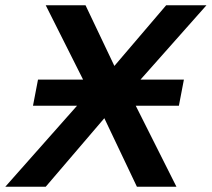

<svg xmlns="http://www.w3.org/2000/svg" viewBox="-66 -708 803 728"><path d="M453.1 0 329.6 -259.8 107.4 0H-45.9L226.1 -307.1H59.1L78.1 -406.2H249L107.4 -688H258.3L367.7 -458L564 -688H716.8L466.8 -406.2H631.3L612.3 -307.1H448.7L603 0Z"/></svg>

Font: Arimo
Style: Bold Italic
Weight: 700
Italic angle: -12°
Designer: Steve Matteson
Foundry: Monotype Imaging Inc.
Version: Version 1.33